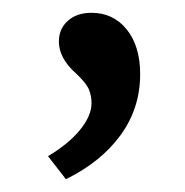

<svg xmlns="http://www.w3.org/2000/svg" viewBox="-20 -115 289 300"><path d="M83 165 55 129Q87 110 105 88Q123 66 123 46Q123 35 119 25Q115 15 99 0Q72 -24 72 -50Q72 -70 86 -82.5Q100 -95 123 -95Q157 -95 178 -69Q199 -43 199 1Q199 54 168.5 96Q138 138 83 165Z"/></svg>

Font: Lexend Light
Style: Regular
Weight: 300
Designer: Bonnie Shaver-Troup, Thomas Jockin
Foundry: Lexend
Version: Version 1.007; ttfautohint (v1.8.3)